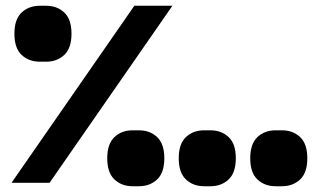

<svg xmlns="http://www.w3.org/2000/svg" viewBox="-20 -634 1106 666"><path d="M446 -614H578L152 0H20ZM30 -517Q30 -567 55 -590.5Q80 -614 118 -614H140Q178 -614 203 -590.5Q228 -567 228 -517Q228 -467 203 -443.5Q178 -420 140 -420H118Q80 -420 55 -443.5Q30 -467 30 -517ZM352 -85Q352 -135 377 -158.5Q402 -182 440 -182H462Q500 -182 525 -158.5Q550 -135 550 -85Q550 -35 525 -11.5Q500 12 462 12H440Q402 12 377 -11.5Q352 -35 352 -85ZM848 -85Q848 -135 873 -158.5Q898 -182 936 -182H958Q996 -182 1021 -158.5Q1046 -135 1046 -85Q1046 -35 1021 -11.5Q996 12 958 12H936Q898 12 873 -11.5Q848 -35 848 -85ZM600 -85Q600 -135 625 -158.5Q650 -182 688 -182H710Q748 -182 773 -158.5Q798 -135 798 -85Q798 -35 773 -11.5Q748 12 710 12H688Q650 12 625 -11.5Q600 -35 600 -85Z"/></svg>

Font: IBM Plex Arabic
Style: Bold
Weight: 700
Designer: Mike Abbink, Paul van der Laan, Pieter van Rosmalen, Wael Morcos, Khajak Apelian
Foundry: Bold Monday
Version: Version 1.0